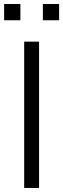

<svg xmlns="http://www.w3.org/2000/svg" viewBox="-39 -925 311 945"><path d="M172 -825.3V-905.3H252V-825.3ZM-18.7 -825.3V-905.3H61.3V-825.3ZM80 0V-720H153.3V0Z"/></svg>

Font: Manrope ExtraLight
Style: Regular
Weight: 200
Designer: Mikhail Sharanda
Foundry: Mikhail Sharanda
Version: Version 4.505